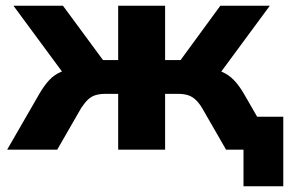

<svg xmlns="http://www.w3.org/2000/svg" viewBox="-20 -523 1041 671"><path d="M831 128V0H793V-115H970V128ZM5 0 118 -196Q135 -225 152.5 -243.5Q170 -262 192.5 -271.5Q215 -281 243 -284L221 -240L27 -503H200L340 -313H393V-503H557V-313H611L750 -503H923L729 -240L707 -284Q736 -281 758 -271Q780 -261 797.5 -243Q815 -225 832 -196L945 0H770L686 -146Q675 -164 663 -175Q651 -186 636.5 -190.5Q622 -195 602 -195H557V0H393V-195H348Q329 -195 314 -190.5Q299 -186 287.5 -175Q276 -164 264 -146L180 0Z"/></svg>

Font: Nunito Sans 7pt ExtraBold
Style: Regular
Weight: 800
Designer: Vernon Adams
Foundry: Vernon Adams
Version: Version 3.101;gftools[0.9.27]